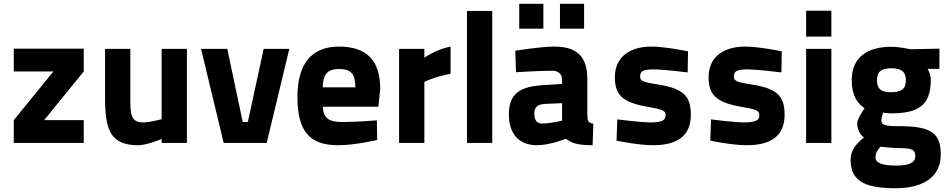

<svg xmlns="http://www.w3.org/2000/svg" viewBox="-20 -758 5033 1018"><path d="M53 -379H263L53 -121V0H424V-121H214L424 -379V-500H53Z M837 -499V-126C837 -126 774 -109 741 -109C674 -109 671 -148 671 -238V-499H537V-238C537 -67 567 12 713 12C759 12 837 -21 837 -21V0H971V-499Z M1046 -499 1166 0H1394L1514 -499H1378L1294 -111H1267L1185 -499Z M1793 -111C1721 -111 1693 -135 1692 -192H1986L1996 -286C1996 -437 1925 -511 1778 -511C1632 -511 1557 -421 1557 -243C1557 -63 1621 12 1772 12C1865 12 1980 -16 1980 -16L1978 -120C1978 -120 1875 -111 1793 -111ZM1691 -295C1692 -361 1714 -392 1778 -392C1841 -392 1864 -366 1864 -295Z M2096 0H2230V-324C2230 -324 2281 -350 2369 -367V-511C2290 -496 2230 -452 2230 -452V-499H2096Z M2456 0H2590V-700H2456Z M3094 -339C3094 -467 3030 -511 2918 -511C2845 -511 2712 -489 2712 -489L2716 -375C2716 -375 2836 -383 2910 -383C2939 -383 2960 -365 2960 -338V-313L2852 -306C2742 -298 2678 -265 2678 -152C2678 -52 2728 12 2827 12C2896 12 2980 -22 2980 -22C3012 -1 3035 12 3122 12L3126 -102C3098 -107 3094 -117 3094 -154ZM2960 -211V-118C2960 -118 2895 -103 2854 -103C2826 -103 2813 -121 2813 -156C2813 -192 2834 -205 2869 -207ZM2733 -606H2861V-738H2733ZM2949 -606H3077V-738H2949Z M3628 -486C3628 -486 3506 -511 3434 -511C3329 -511 3240 -464 3240 -348C3240 -241 3298 -211 3428 -189C3498 -177 3509 -169 3509 -147C3509 -121 3492 -109 3428 -109C3377 -109 3253 -125 3253 -125L3249 -12C3249 -12 3367 12 3441 12C3566 12 3643 -33 3643 -150C3643 -251 3601 -289 3468 -310C3393 -322 3374 -328 3374 -351C3374 -378 3386 -390 3444 -390C3502 -390 3626 -374 3626 -374Z M4125 -486C4125 -486 4003 -511 3931 -511C3826 -511 3737 -464 3737 -348C3737 -241 3795 -211 3925 -189C3995 -177 4006 -169 4006 -147C4006 -121 3989 -109 3925 -109C3874 -109 3750 -125 3750 -125L3746 -12C3746 -12 3864 12 3938 12C4063 12 4140 -33 4140 -150C4140 -251 4098 -289 3965 -310C3890 -322 3871 -328 3871 -351C3871 -378 3883 -390 3941 -390C3999 -390 4123 -374 4123 -374Z M4254 0H4388V-499H4254ZM4254 -564H4388V-701H4254Z M4731 240C4860 240 4968 190 4968 62C4968 -50 4920 -89 4750 -89C4665 -89 4653 -96 4653 -122C4653 -135 4663 -161 4663 -161C4672 -159 4693 -157 4704 -157C4841 -157 4915 -193 4915 -333C4915 -362 4906 -379 4898 -393H4961V-500L4807 -497C4807 -497 4750 -510 4706 -510C4589 -510 4496 -462 4496 -333C4496 -246 4529 -209 4564 -184C4564 -184 4525 -129 4525 -104C4525 -73 4539 -44 4561 -29C4511 10 4490 45 4490 91C4490 213 4585 240 4731 240ZM4739 27C4813 28 4833 32 4833 70C4833 106 4797 120 4732 120C4657 120 4622 106 4622 77C4622 52 4632 37 4649 20C4649 20 4711 27 4739 27ZM4704 -269C4649 -269 4630 -289 4630 -333C4630 -377 4651 -396 4705 -396C4759 -396 4783 -378 4783 -333C4783 -285 4758 -269 4704 -269Z"/></svg>

Font: TitilliumText22L
Style: 999 wt
Weight: 900
Designer: Campivisivi
Foundry: Campivisivi
Version: 1.000